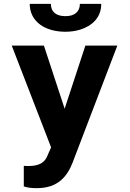

<svg xmlns="http://www.w3.org/2000/svg" viewBox="-20 -765 677 998"><path d="M103.7 97V204C123.4 210.7 145.2 213 171.9 213C281.6 213 329.9 151.5 357.8 79L589.9 -528H423.8L316 -200L208.2 -528H41L245.6 1L228 41C213.6 80.1 184.4 98 126.8 98C119.6 98 110.9 97 103.7 97ZM320.4 -681C272.6 -681 244.5 -702.4 244.5 -745H134.5C134.5 -723.7 138.7 -704.2 147.2 -686.5C172.8 -632.8 235.4 -600 320.4 -600C348.3 -600 373.8 -603.7 396.9 -611C457.7 -630.3 506.3 -672.2 506.3 -745H395.2C395.2 -703.6 367.3 -681 320.4 -681Z"/></svg>

Font: Asimov
Style: Wid
Weight: 500
Designer: Google
Version: Version 2.000980; 2014